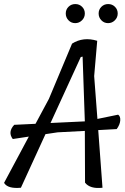

<svg xmlns="http://www.w3.org/2000/svg" viewBox="-31 -925 618 946"><path d="M449 -339 551 -360Q563 -352 561.5 -331.5Q560 -311 544 -289L453 -284L474 0Q413 7 388 -25L387 -280L253 -273L193 -264L72 0Q7 6 -11 -24L111 -252L32 -240Q6 -274 39 -310L144 -315L210 -438L324 -710Q379 -745 448 -724L433 -550ZM218 -319 387 -327 376 -646 367 -644ZM387 -858.5Q387 -839 373 -825Q359 -811 339.5 -811Q320 -811 306.5 -825Q293 -839 293 -858.5Q293 -878 306.5 -891.5Q320 -905 340 -905Q360 -905 373.5 -891.5Q387 -878 387 -858.5ZM549 -858.5Q549 -839 535 -825Q521 -811 501.5 -811Q482 -811 468.5 -825Q455 -839 455 -858.5Q455 -878 468.5 -891.5Q482 -905 502 -905Q522 -905 535.5 -891.5Q549 -878 549 -858.5Z"/></svg>

Font: Tillana
Style: Regular
Weight: 400
Designer: Lipi Raval (Devanagari, Latin), Jonny Pinhorn (Latin)
Foundry: Indian Type Foundry
Version: Version 2.003;PS 1.0;hotconv 1.0.79;makeotf.lib2.5.61930; tt